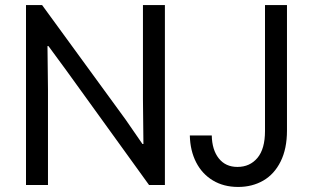

<svg xmlns="http://www.w3.org/2000/svg" viewBox="-20 -740 1252 768"><path d="M84 -719.7H148.4L482.4 -261.7L549.8 -164.1H553.7L551.8 -343.8V-719.7H639.6V0H576.2L244.1 -460L173.8 -555.7H169.9L171.9 -381.8V0H84ZM739.3 -198.2H827.1Q828.1 -140.6 855.2 -106.4Q882.3 -72.3 929.7 -72.3Q979.5 -72.3 1009.8 -108.4Q1040 -144.5 1040 -215.8V-719.7H1127.9V-217.8Q1127.9 -145 1102.5 -94Q1077.1 -43 1033 -17.6Q988.8 7.8 932.6 7.8Q875 7.8 831.8 -18.1Q788.6 -43.9 764.6 -90.6Q740.7 -137.2 739.3 -198.2Z"/></svg>

Font: Reddit Sans Fudge
Style: Regular
Weight: 400
Designer: Stephen Hutchings
Foundry: Reddit
Version: Version 1.011